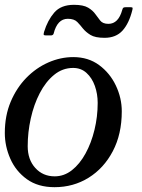

<svg xmlns="http://www.w3.org/2000/svg" viewBox="-22 -767 590 797"><path d="M-2 -215Q-2 -286.5 22.2 -344.2Q46.5 -402 87.2 -443.8Q128 -485.5 178.8 -507.8Q229.5 -530 282 -530Q344.5 -530 389.5 -496.8Q434.5 -463.5 459 -411.8Q483.5 -360 483.5 -305Q483.5 -210 446.2 -139.2Q409 -68.5 345.8 -29.2Q282.5 10 204.5 10Q135.5 10 89.5 -23.2Q43.5 -56.5 20.8 -108.2Q-2 -160 -2 -215ZM93 -160Q93 -104.5 124.5 -69.8Q156 -35 205 -35Q244 -35 276.5 -60.5Q309 -86 333 -129.8Q357 -173.5 370.2 -228Q383.5 -282.5 383.5 -340Q383.5 -377 371.8 -410.2Q360 -443.5 337.2 -464.2Q314.5 -485 281.5 -485Q237.5 -485 202.5 -456.2Q167.5 -427.5 143 -380.2Q118.5 -333 105.8 -275.5Q93 -218 93 -160ZM412 -610Q373 -610 353.5 -622Q334 -634 321.5 -649.5Q312 -662 299 -675.5Q286 -689 259.5 -689Q216 -689 200.5 -627Q198 -620 189 -620H168Q159.5 -620 159.2 -623.8Q159 -627.5 161 -635Q175.5 -682.5 203.2 -714.8Q231 -747 285 -747Q324 -747 343.8 -735.2Q363.5 -723.5 374.5 -707.5Q383 -695.5 393.8 -681.8Q404.5 -668 428 -668Q469.5 -668 485.5 -726Q487 -732 489.5 -734.5Q492 -737 499 -737H520.5Q527.5 -737 528.2 -734.5Q529 -732 527.5 -726Q514 -670.5 486.8 -640.2Q459.5 -610 412 -610Z"/></svg>

Font: Besley
Style: Italic
Weight: 400
Italic angle: -13°
Designer: Owen Earl
Foundry: indestructible type*
Version: Version 4.000; ttfautohint (v1.8.4.7-5d5b)